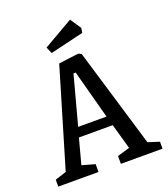

<svg xmlns="http://www.w3.org/2000/svg" viewBox="-143 -891 866 992"><g transform="rotate(-20 289.5 -395.0)"><path d="M210 -660.2 194.8 -695.8 357.9 -790 397.9 -730 394 -704.1ZM5.9 0V-38.1L67.9 -58.1L228 -596.2Q244.6 -598.6 271.7 -602.1Q298.8 -605.5 317.6 -607.7Q336.4 -609.9 337.9 -609.9Q339.8 -609.9 343.8 -607.9Q347.7 -606 350.6 -604L354 -602.1L517.1 -58.1L579.1 -38.1V0H350.1V-43L418 -63L378.9 -202.1H192.9L155.8 -63L227.1 -43V0ZM208 -254.9H363.8L292 -522.9H279.8Z"/></g></svg>

Font: Grenze
Style: Regular
Weight: 400
Designer: Renata Polastri
Foundry: Omnibus-Type
Version: Version 1.002;PS 001.002;hotconv 1.0.88;makeotf.lib2.5.64775